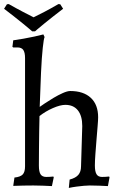

<svg xmlns="http://www.w3.org/2000/svg" viewBox="-36 -911 590 943"><path d="M35 -39Q64 -42 75.5 -54Q87 -66 87 -94V-626Q87 -653 78.5 -665.5Q70 -678 50 -678H29L25 -681L29 -713Q52 -716 79.5 -721Q107 -726 133 -731.5Q159 -737 177 -742L183 -729Q179 -722 174 -676Q169 -630 165.5 -555Q162 -480 159 -386Q166 -391 184.5 -403.5Q203 -416 226.5 -430Q250 -444 272.5 -454Q295 -464 309 -464Q374 -464 410 -430.5Q446 -397 446 -335Q446 -322 443.5 -292Q441 -262 438 -225Q435 -188 432.5 -154Q430 -120 430 -98Q430 -69 438 -55.5Q446 -42 465 -42Q471 -42 481.5 -42.5Q492 -43 500 -44L502 -40L494 3Q478 2 451.5 1Q425 0 405 0Q393 0 376 1.5Q359 3 340 5.5Q321 8 302 12L306 -29Q336 -37 349 -52.5Q362 -68 362 -94L368 -292Q368 -342 346.5 -369Q325 -396 285 -396Q260 -396 223.5 -380Q187 -364 158 -341Q157 -304 156.5 -264Q156 -224 155.5 -182.5Q155 -141 155 -98Q155 -67 163.5 -54.5Q172 -42 191 -42Q197 -42 207.5 -42.5Q218 -43 226 -44L228 -40L219 3Q202 2 175 1Q148 0 128 0Q107 0 78.5 0.5Q50 1 29 2ZM122 -757Q122 -757 110 -767.5Q98 -778 77.5 -794.5Q57 -811 32.5 -830.5Q8 -850 -16 -868L-2 -890L7 -891Q42 -871 75.5 -853.5Q109 -836 129 -826Q150 -836 182.5 -853Q215 -870 251 -891L260 -890L274 -868Q250 -850 225.5 -830.5Q201 -811 180.5 -794.5Q160 -778 148 -767.5Q136 -757 136 -757Z"/></svg>

Font: Alegreya
Style: Regular
Weight: 400
Designer: Juan Pablo del Peral
Foundry: Huerta Tipografica
Version: Version 2.009